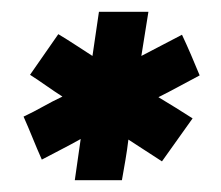

<svg xmlns="http://www.w3.org/2000/svg" viewBox="-20 -740 375 326"><path d="M249 -575Q267 -584 284.5 -593.5Q302 -603 319 -612Q312 -629 304.5 -646.5Q297 -664 289 -681L220 -645L232 -720H148L137 -645Q123 -654 108.5 -663.5Q94 -673 79 -682L31 -613Q45 -604 58.5 -594.5Q72 -585 86 -576Q69 -568 53 -559Q37 -550 20 -542Q28 -524 35.5 -505.5Q43 -487 51 -469Q68 -478 84.5 -486.5Q101 -495 117 -504L107 -434H187Q190 -451 193 -468.5Q196 -486 198 -503Q212 -494 226.5 -484.5Q241 -475 255 -466Q268 -484 281 -502.5Q294 -521 307 -539Q293 -548 278.5 -557Q264 -566 249 -575Z"/></svg>

Font: Josefin Slab Thin
Style: Bold Italic
Weight: 700
Italic angle: -12°
Version: Version 2.000